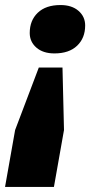

<svg xmlns="http://www.w3.org/2000/svg" viewBox="-65 -546 358 762"><path d="M149 196H-45L-5 -30L89 -278H183L189 -30ZM151 -334Q106 -334 79.5 -357Q53 -380 53 -415Q53 -465 85 -495.5Q117 -526 175 -526Q220 -526 246.5 -503Q273 -480 273 -445Q273 -395 241 -364.5Q209 -334 151 -334Z"/></svg>

Font: Creato Display Black
Style: Italic
Weight: 900
Italic angle: -10°
Version: Version 1.000